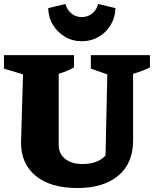

<svg xmlns="http://www.w3.org/2000/svg" viewBox="-26 -935 776 968"><path d="M364 13Q229 13 154.5 -48Q80 -109 80 -215L90 -560L-6 -589V-657H347V-595Q330 -585 312.5 -578Q295 -571 270 -563V-204Q270 -160 302.5 -134Q335 -108 391 -108Q427 -108 456.5 -118.5Q486 -129 506 -151L515 -560L432 -589V-657H730V-595Q709 -585 688 -577Q667 -569 645 -563V-226Q645 -112 570.5 -49.5Q496 13 364 13ZM386 -727Q339 -727 301.5 -749.5Q264 -772 241 -809.5Q218 -847 217 -894L304 -915Q312 -885 334 -867Q356 -849 386 -849Q417 -849 439 -867Q461 -885 469 -915L556 -894Q555 -847 532 -809Q509 -771 471 -749Q433 -727 386 -727Z"/></svg>

Font: Piazzolla ExtraBold
Style: Regular
Weight: 800
Designer: Juan Pablo del Peral
Foundry: Huerta Tipografica
Version: Version 1.330